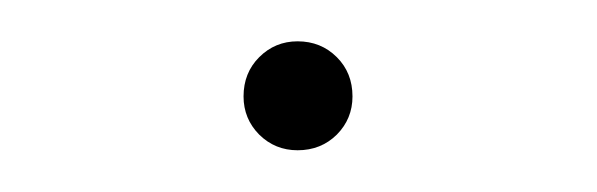

<svg xmlns="http://www.w3.org/2000/svg" viewBox="-20 -386 286 92"><path d="M122.6 -314Q111.8 -314 104.2 -321.5Q96.7 -329.1 96.7 -339.8Q96.7 -351.1 104.2 -358.6Q111.8 -366.2 122.6 -366.2Q133.8 -366.2 141.4 -358.6Q148.9 -351.1 148.9 -339.8Q148.9 -329.1 141.4 -321.5Q133.8 -314 122.6 -314Z"/></svg>

Font: Inter 20pt Thin
Style: Regular
Weight: 250
Version: Version 4.001;git-66647c0bb